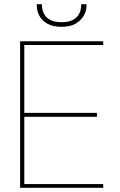

<svg xmlns="http://www.w3.org/2000/svg" viewBox="-20 -897 571 917"><path d="M76 0V-700H473V-682H96V-358H443V-339H96V-18H473V0ZM274 -769Q231 -769 205 -784.5Q179 -800 167.5 -822.5Q156 -845 156 -867V-877H180Q180 -836 203.5 -813.5Q227 -791 274 -791Q321 -791 344.5 -813.5Q368 -836 368 -877H393V-868Q393 -846 380.5 -823Q368 -800 342 -784.5Q316 -769 274 -769Z"/></svg>

Font: DM Sans 16pt Thin
Style: Regular
Weight: 250
Version: Version 4.004;gftools[0.9.30]